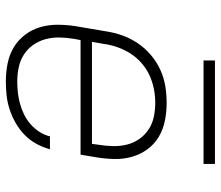

<svg xmlns="http://www.w3.org/2000/svg" viewBox="-68 -660 737 640"><g transform="rotate(90 300.0 -340.5)"><path d="M252 8Q221 8 191.5 2Q162 -4 138 -18.5Q114 -33 96.5 -56Q79 -79 71 -106.5Q63 -134 63 -164.5Q63 -195 68 -226L85 -326Q89 -353 98.5 -380Q108 -407 124.5 -431.5Q141 -456 164 -475.5Q187 -495 213.5 -507Q240 -519 268 -523.5Q296 -528 324 -528Q324 -528 324 -528Q324 -528 324 -528Q354 -528 383.5 -522Q413 -516 437 -501.5Q461 -487 478 -464Q495 -441 503 -413Q511 -385 510.5 -355Q510 -325 505 -294L496 -241H114L110 -219Q106 -195 105.5 -171Q105 -147 111 -124.5Q117 -102 130 -83.5Q143 -65 162 -52.5Q181 -40 204.5 -35Q228 -30 252 -30Q270 -30 288.5 -32Q307 -34 325.5 -39Q344 -44 361.5 -52.5Q379 -61 394 -74Q409 -87 420 -104Q431 -121 435 -139H478Q472 -116 460 -94Q448 -72 430 -54.5Q412 -37 390 -24.5Q368 -12 345 -4.5Q322 3 298.5 5.5Q275 8 252 8ZM460 -279 463 -301Q467 -325 467.5 -349Q468 -373 462.5 -395.5Q457 -418 444 -436.5Q431 -455 412.5 -467.5Q394 -480 370.5 -485Q347 -490 323 -490Q300 -490 277 -485.5Q254 -481 232 -471Q210 -461 191 -444.5Q172 -428 159 -407.5Q146 -387 138 -364.5Q130 -342 127 -319L120 -279ZM182 -651V-689H527V-651Z"/></g></svg>

Font: Iosevka SS04 XLt Ex Obl
Style: Regular
Weight: 200
Width: 7
Italic angle: -9°
Monospace: yes
Designer: Belleve Invis
Foundry: Belleve Invis
Version: Version 19.0.0; ttfautohint (v1.8.4)